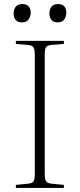

<svg xmlns="http://www.w3.org/2000/svg" viewBox="-20 -924 391 944"><path d="M58 0V-15L120 -21Q139 -23 145 -32.5Q151 -42 151 -68V-655Q151 -681 144.5 -691Q138 -701 118 -703L58 -708V-723H294V-708L231 -703Q212 -701 206 -691.5Q200 -682 200 -654V-66Q200 -42 207 -32.5Q214 -23 233 -21L294 -15V0ZM264 -814Q243 -814 233 -826Q223 -838 223 -858Q223 -878 233 -891Q243 -904 265 -904Q286 -904 296 -893Q306 -882 306 -862Q306 -843 296 -828.5Q286 -814 264 -814ZM89 -814Q67 -814 57 -826Q47 -838 47 -858Q47 -878 57.5 -891Q68 -904 90 -904Q110 -904 120.5 -893Q131 -882 131 -862Q131 -843 120.5 -828.5Q110 -814 89 -814Z"/></svg>

Font: Literata 60pt ExtraLight
Style: Regular
Weight: 250
Designer: Latin by Veronika Burian and Jose Scaglione. Greek by Irene Vlachou. Cyrillic by Vera Evstafieva.
Foundry: TypeTogether
Version: Version 3.103;gftools[0.9.29]